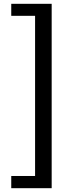

<svg xmlns="http://www.w3.org/2000/svg" viewBox="-20 -871 395 1007"><path d="M39 52V116H251V-851H39V-788H164V52Z"/></svg>

Font: Alpha Sans Medium
Style: Regular
Weight: 500
Designer: [Spoqa Han Sans Neo] Dong-huui Kim  Younghwa Kang  Yujin Lee  [Noto Sans] Ryoko NISHIZUKA  (kana & ideographs); Paul D. 
Foundry: Spoqa (http://www.spoqa-han-sans.com)
Version: Version 1.100;hotconv 1.0.109;makeotfexe 2.5.65596